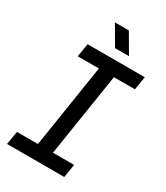

<svg xmlns="http://www.w3.org/2000/svg" viewBox="-215 -970 917 1061"><g transform="rotate(30 244.0 -440.0)"><path d="M13 0 27 -85H161L244 -615H109L123 -700H488L474 -615H340L257 -85H392L378 0ZM265 -757 193 -880H282L354 -757Z"/></g></svg>

Font: MuseoModerno
Style: Italic
Weight: 400
Italic angle: -9°
Designer: Pablo Cosgaya, Héctor Gatti, Marcela Romero, and the Authors of The MuseoModerno Project.
Foundry: Omnibus-Type Team
Version: Version 1.003